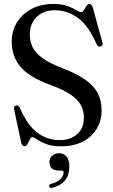

<svg xmlns="http://www.w3.org/2000/svg" viewBox="-20 -731 575 975"><path d="M290 12Q244 12 214 0.2Q184 -11.5 167.5 -23.2Q151 -35 144 -35Q137.5 -35 132 -23.5Q126.5 -12 120.2 -0.2Q114 11.5 106 11.5Q91.5 11.5 87.5 -6.5L51.5 -176.5Q48 -192 61 -195.5Q72.5 -199 80.5 -184Q119.5 -94 170.2 -56.8Q221 -19.5 284 -19.5Q338 -19.5 372 -49.8Q406 -80 406 -134Q406 -166.5 392 -194.8Q378 -223 341.2 -248.8Q304.5 -274.5 236.5 -299.5Q128 -339 83.8 -392Q39.5 -445 39.5 -518.5Q39.5 -575 66.8 -618.2Q94 -661.5 141.2 -686.2Q188.5 -711 249.5 -711Q293.5 -711 322.2 -700.5Q351 -690 367.5 -679.5Q384 -669 392.5 -669Q399.5 -669 405.8 -679.5Q412 -690 418.8 -700.5Q425.5 -711 434 -711Q446 -711 452 -690.5L499.5 -517Q504.5 -500 492 -495.5Q478 -490.5 471 -506Q429 -601.5 375.5 -640.2Q322 -679 257.5 -679Q202.5 -679 167 -645.5Q131.5 -612 131.5 -555Q131.5 -521 145.2 -492Q159 -463 194.8 -436.8Q230.5 -410.5 296.5 -385Q372 -356 415.8 -324.2Q459.5 -292.5 477.8 -254.8Q496 -217 496 -170Q496 -118 471 -76.8Q446 -35.5 400 -11.8Q354 12 290 12ZM276.5 135Q253.5 135 242.2 123Q231 111 231 93Q231 72.5 244.8 59.8Q258.5 47 279.5 47Q303 47 317.5 63.5Q332 80 332 114Q332 201.5 245.5 222.5Q232.5 226.5 230 216Q227.5 206 239 203Q270.5 195 286.8 178.2Q303 161.5 303 145.5Q303 135 293 135Z"/></svg>

Font: Fraunces 144pt Soft
Style: Regular
Weight: 400
Version: Version 1.000;[0bf87f6ff]